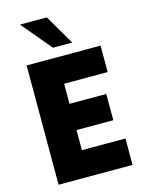

<svg xmlns="http://www.w3.org/2000/svg" viewBox="-144 -1083 870 1166"><g transform="rotate(-15 291.0 -500.0)"><path d="M378.8 -812.5H257.5L100 -1000H268.8ZM540 -583.8H266.2V-457.5H497.5V-292.5H266.2V-166.2H540V0H75V-750H540Z"/></g></svg>

Font: Now Alt Black
Style: Regular
Weight: 900
Designer: Alfredo Marco Pradil
Foundry: Alfredo Marco Pradil
Version: Version 1.002;PS 001.002;hotconv 1.0.88;makeotf.lib2.5.64775